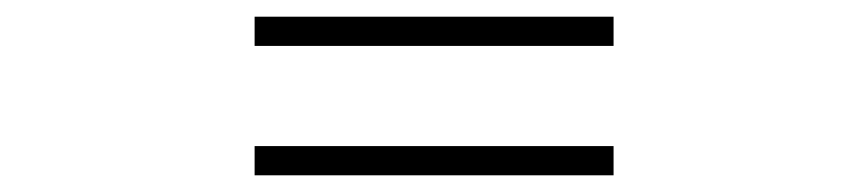

<svg xmlns="http://www.w3.org/2000/svg" viewBox="-20 -495 1040 230"><path d="M715 -475H285V-440H715ZM715 -320H285V-285H715Z"/></svg>

Font: Glow Sans SC Normal
Style: Regular
Weight: 400
Designer: Ryoko NISHIZUKA (kana, bopomofo & ideographs); Paul D. Hunt (Latin, Greek & Cyrillic); Sandoll Communications, Soo-young
Version: Version 0.93